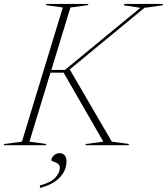

<svg xmlns="http://www.w3.org/2000/svg" viewBox="-63 -735 845 972"><path d="M503 -18 590 -6 588 0H369.5L371.5 -6L460 -18L259 -367H192.5L86 -18L171.5 -6L169.5 0H-43L-41.5 -6L48 -18L255 -697L169.5 -709L171.5 -715H384.5L382.5 -709L293.5 -697L197 -381H265.5L647.5 -695.5L564.5 -708L566.5 -715H762L759.5 -708L668.5 -695.5L290 -383.5ZM197 76Q197 64 209 52.2Q221 40.5 239.5 40.5Q255.5 40.5 264.5 51.5Q273.5 62.5 273.5 81.5Q273.5 128.5 238.8 164.2Q204 200 139 216.5V204Q195 189 217.5 163.8Q240 138.5 240 115.5Q240 100 229.2 93Q218.5 86 207.8 83Q197 80 197 76Z"/></svg>

Font: Newsreader 72pt ExtraLight
Style: Italic
Weight: 275
Italic angle: -17°
Designer: Hugues Gentile
Foundry: Production Type
Version: Version 1.003; ttfautohint (v1.8.3)